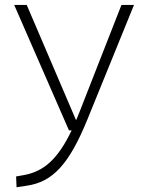

<svg xmlns="http://www.w3.org/2000/svg" viewBox="-20 -538 626 792"><path d="M48.3 234.4 90.8 228C196.8 212.4 264.6 141.1 340.8 -45.9L532.7 -517.6H481L305.7 -70.3C302.2 -61 298.3 -52.2 294.9 -43.9H293L90.3 -517.6H38.6L264.6 0H275.4C217.8 120.6 159.2 169.4 79.1 184.1L46.4 189.9Z"/></svg>

Font: Cascadia Mono PL ExtraLight
Style: Regular
Weight: 200
Monospace: yes
Designer: Aaron Bell
Foundry: Saja Typeworks
Version: Version 2404.023